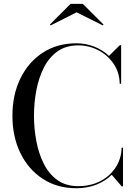

<svg xmlns="http://www.w3.org/2000/svg" viewBox="-20 -990 722 1020"><path d="M385.5 10Q284 10 207.5 -39.8Q131 -89.5 88.5 -176.5Q46 -263.5 46 -375Q46 -486.5 88.5 -573.5Q131 -660.5 207.5 -710.2Q284 -760 385.5 -760Q436 -760 481 -742.2Q526 -724.5 559 -693L616.5 -750H623.5V-545H616Q615 -605 583.5 -651.2Q552 -697.5 502 -723.2Q452 -749 395.5 -749Q330.5 -749 285.2 -716.8Q240 -684.5 212.8 -630.2Q185.5 -576 173 -509.8Q160.5 -443.5 160.5 -375Q160.5 -307 173 -240.5Q185.5 -174 212.8 -119.8Q240 -65.5 285.2 -33.2Q330.5 -1 395.5 -1Q447 -1 489 -17Q531 -33 561.5 -61.5Q592 -90 608.8 -126.8Q625.5 -163.5 626 -205H633.5V0H626.5L573.5 -61.5Q540.5 -28.5 492.2 -9.2Q444 10 385.5 10ZM249 -855 245 -859.5 355 -969.5H420L530 -859.5L526 -855L387 -924.5Z"/></svg>

Font: Bodoni Moda 28pt
Style: Regular
Weight: 400
Designer: Owen Earl
Foundry: indestructible type
Version: Version 2.005